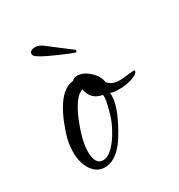

<svg xmlns="http://www.w3.org/2000/svg" viewBox="-106 -458 508 545"><g transform="rotate(-30 148.0 -185.5)"><path d="M85 12Q60 12 44 -11Q28 -34 28 -70Q28 -99 38 -129Q75 -241 129 -246Q135 -253 146 -253Q166 -253 185.5 -235Q205 -217 207 -197Q220 -181 245 -181Q253 -181 269 -183Q285 -185 293 -185Q297 -185 295 -180Q294 -176 285 -171Q267 -162 240 -160H228Q211 -160 203 -164Q208 -126 167 -55Q130 12 85 12ZM91 -8Q117 -8 147 -55Q155 -68 162.5 -84Q170 -100 175 -120Q185 -154 183 -169Q146 -175 140 -212Q113 -204 88 -143Q65 -86 65 -51Q65 -8 91 -8ZM178 -312Q176 -310 122 -334Q72 -356 67 -365Q65 -367 65 -372Q65 -377 70.5 -380Q76 -383 83 -383Q95 -383 107 -374L179 -319L180 -318V-316Q180 -314 178 -312Z"/></g></svg>

Font: Lovers Quarrel
Style: Regular
Weight: 400
Designer: Robert E. Leuschke
Foundry: Robert E. Leuschke
Version: Version 1.010; ttfautohint (v1.8.3)